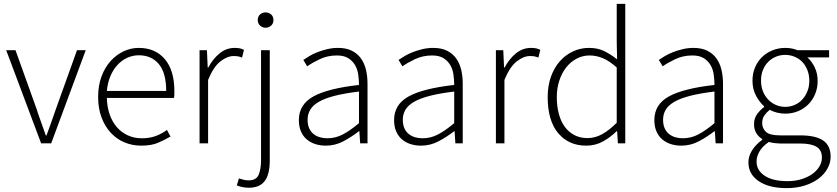

<svg xmlns="http://www.w3.org/2000/svg" viewBox="-20 -739 4314 990"><path d="M192 0 12 -480H60L168 -179Q179 -144 192 -109Q205 -74 216 -41H220Q232 -74 244.5 -109Q257 -144 269 -179L377 -480H422L244 0Z M708 12Q662 12 621.5 -5Q581 -22 551 -54.5Q521 -87 503.5 -133.5Q486 -180 486 -239Q486 -298 503.5 -345Q521 -392 550.5 -424.5Q580 -457 617.5 -474.5Q655 -492 695 -492Q781 -492 830 -434Q879 -376 879 -270Q879 -261 879 -252Q879 -243 877 -234H531Q532 -189 545 -150.5Q558 -112 581.5 -84.5Q605 -57 638 -41.5Q671 -26 712 -26Q751 -26 782.5 -37.5Q814 -49 841 -69L859 -35Q830 -18 795.5 -3Q761 12 708 12ZM531 -270H837Q837 -363 799 -408.5Q761 -454 696 -454Q665 -454 637 -441.5Q609 -429 586.5 -405Q564 -381 549.5 -347Q535 -313 531 -270Z M1009 0V-480H1047L1051 -391H1054Q1078 -436 1112.5 -464Q1147 -492 1190 -492Q1204 -492 1215 -490Q1226 -488 1238 -482L1228 -442Q1216 -447 1207 -448.5Q1198 -450 1184 -450Q1152 -450 1116.5 -422.5Q1081 -395 1053 -327V0Z M1263 229Q1246 229 1229 225.5Q1212 222 1201 217L1212 181Q1221 184 1234.5 187.5Q1248 191 1262 191Q1302 191 1314 161.5Q1326 132 1326 86V-480H1371V89Q1371 160 1345 194.5Q1319 229 1263 229ZM1349 -596Q1333 -596 1321 -607Q1309 -618 1309 -635Q1309 -654 1321 -664.5Q1333 -675 1349 -675Q1366 -675 1378 -664.5Q1390 -654 1390 -635Q1390 -618 1378 -607Q1366 -596 1349 -596Z M1660 12Q1631 12 1606 4Q1581 -4 1562 -20Q1543 -36 1532 -61Q1521 -86 1521 -120Q1521 -200 1595.5 -241.5Q1670 -283 1831 -301Q1831 -328 1827 -355.5Q1823 -383 1810 -404.5Q1797 -426 1775 -439.5Q1753 -453 1717 -453Q1669 -453 1629 -434Q1589 -415 1564 -397L1544 -430Q1557 -439 1575.5 -450Q1594 -461 1617 -470Q1640 -479 1667 -485.5Q1694 -492 1723 -492Q1765 -492 1794 -477.5Q1823 -463 1841 -438Q1859 -413 1867 -379.5Q1875 -346 1875 -307V0H1837L1833 -62H1830Q1793 -33 1750.5 -10.5Q1708 12 1660 12ZM1668 -26Q1710 -26 1748 -46Q1786 -66 1831 -104V-267Q1757 -258 1706 -245Q1655 -232 1624 -214Q1593 -196 1579.5 -173Q1566 -150 1566 -122Q1566 -96 1574 -78Q1582 -60 1596 -48.5Q1610 -37 1628.5 -31.5Q1647 -26 1668 -26Z M2151 12Q2122 12 2097 4Q2072 -4 2053 -20Q2034 -36 2023 -61Q2012 -86 2012 -120Q2012 -200 2086.5 -241.5Q2161 -283 2322 -301Q2322 -328 2318 -355.5Q2314 -383 2301 -404.5Q2288 -426 2266 -439.5Q2244 -453 2208 -453Q2160 -453 2120 -434Q2080 -415 2055 -397L2035 -430Q2048 -439 2066.5 -450Q2085 -461 2108 -470Q2131 -479 2158 -485.5Q2185 -492 2214 -492Q2256 -492 2285 -477.5Q2314 -463 2332 -438Q2350 -413 2358 -379.5Q2366 -346 2366 -307V0H2328L2324 -62H2321Q2284 -33 2241.5 -10.5Q2199 12 2151 12ZM2159 -26Q2201 -26 2239 -46Q2277 -66 2322 -104V-267Q2248 -258 2197 -245Q2146 -232 2115 -214Q2084 -196 2070.5 -173Q2057 -150 2057 -122Q2057 -96 2065 -78Q2073 -60 2087 -48.5Q2101 -37 2119.5 -31.5Q2138 -26 2159 -26Z M2537 0V-480H2575L2579 -391H2582Q2606 -436 2640.5 -464Q2675 -492 2718 -492Q2732 -492 2743 -490Q2754 -488 2766 -482L2756 -442Q2744 -447 2735 -448.5Q2726 -450 2712 -450Q2680 -450 2644.5 -422.5Q2609 -395 2581 -327V0Z M3003 12Q2912 12 2858 -52.5Q2804 -117 2804 -239Q2804 -297 2821 -344Q2838 -391 2867.5 -424Q2897 -457 2935.5 -474.5Q2974 -492 3017 -492Q3061 -492 3093.5 -476.5Q3126 -461 3162 -433L3160 -521V-719H3204V0H3166L3162 -62H3159Q3130 -33 3090.5 -10.5Q3051 12 3003 12ZM3009 -27Q3049 -27 3085.5 -47.5Q3122 -68 3160 -106V-391Q3122 -425 3088.5 -439Q3055 -453 3020 -453Q2984 -453 2953 -436.5Q2922 -420 2899.5 -391.5Q2877 -363 2864 -323.5Q2851 -284 2851 -239Q2851 -191 2861.5 -152Q2872 -113 2892 -85.5Q2912 -58 2941.5 -42.5Q2971 -27 3009 -27Z M3493 12Q3464 12 3439 4Q3414 -4 3395 -20Q3376 -36 3365 -61Q3354 -86 3354 -120Q3354 -200 3428.5 -241.5Q3503 -283 3664 -301Q3664 -328 3660 -355.5Q3656 -383 3643 -404.5Q3630 -426 3608 -439.5Q3586 -453 3550 -453Q3502 -453 3462 -434Q3422 -415 3397 -397L3377 -430Q3390 -439 3408.5 -450Q3427 -461 3450 -470Q3473 -479 3500 -485.5Q3527 -492 3556 -492Q3598 -492 3627 -477.5Q3656 -463 3674 -438Q3692 -413 3700 -379.5Q3708 -346 3708 -307V0H3670L3666 -62H3663Q3626 -33 3583.5 -10.5Q3541 12 3493 12ZM3501 -26Q3543 -26 3581 -46Q3619 -66 3664 -104V-267Q3590 -258 3539 -245Q3488 -232 3457 -214Q3426 -196 3412.5 -173Q3399 -150 3399 -122Q3399 -96 3407 -78Q3415 -60 3429 -48.5Q3443 -37 3461.5 -31.5Q3480 -26 3501 -26Z M4036 231Q3945 231 3892 195Q3839 159 3839 98Q3839 66 3858 36Q3877 6 3910 -18V-22Q3892 -33 3880 -52Q3868 -71 3868 -99Q3868 -131 3886 -153.5Q3904 -176 3920 -187V-191Q3897 -211 3878.5 -245Q3860 -279 3860 -323Q3860 -360 3873 -391Q3886 -422 3909 -444.5Q3932 -467 3963 -479.5Q3994 -492 4029 -492Q4049 -492 4065 -488.5Q4081 -485 4092 -480H4255V-443H4143Q4166 -423 4181 -391.5Q4196 -360 4196 -322Q4196 -285 4183 -254Q4170 -223 4147.5 -200.5Q4125 -178 4094.5 -165.5Q4064 -153 4029 -153Q4009 -153 3987.5 -158Q3966 -163 3949 -173Q3933 -160 3921.5 -144Q3910 -128 3910 -104Q3910 -78 3929 -59.5Q3948 -41 4002 -41H4105Q4186 -41 4224.5 -14.5Q4263 12 4263 69Q4263 100 4247 129.5Q4231 159 4201.5 181.5Q4172 204 4130 217.5Q4088 231 4036 231ZM4029 -188Q4054 -188 4076.5 -197.5Q4099 -207 4116 -225Q4133 -243 4143 -268Q4153 -293 4153 -323Q4153 -353 4143 -378Q4133 -403 4116.5 -420Q4100 -437 4077 -446.5Q4054 -456 4029 -456Q4003 -456 3980.5 -446.5Q3958 -437 3941 -420Q3924 -403 3914 -378.5Q3904 -354 3904 -323Q3904 -293 3914 -268Q3924 -243 3941.5 -225Q3959 -207 3981.5 -197.5Q4004 -188 4029 -188ZM4041 195Q4081 195 4114 184.5Q4147 174 4170 157Q4193 140 4205.5 118.5Q4218 97 4218 74Q4218 34 4189.5 17.5Q4161 1 4107 1H4004Q3996 1 3979.5 -0.5Q3963 -2 3944 -7Q3911 16 3896 42Q3881 68 3881 94Q3881 139 3922.5 167Q3964 195 4041 195Z"/></svg>

Font: hySource Sans Pro Light
Style: Regular
Weight: 300
Designer: Paul D. Hunt
Foundry: Adobe Systems Incorporated
Version: Version 2.021;PS 2.000;hotconv 1.0.86;makeotf.lib2.5.63406